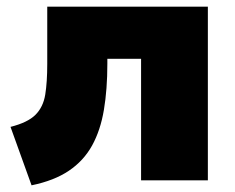

<svg xmlns="http://www.w3.org/2000/svg" viewBox="-20 -540 705 575"><path d="M74.5 15 11.5 -160Q63 -173 86.2 -196.2Q109.5 -219.5 115.5 -256.8Q121.5 -294 121.5 -349V-520H602.5V0H402.5V-364H301.5V-349Q301.5 -272.5 291.2 -211.2Q281 -150 255.8 -104.2Q230.5 -58.5 186.5 -28.8Q142.5 1 74.5 15Z"/></svg>

Font: Geologica Cursive Black
Style: Regular
Weight: 900
Designer: Sindre Bremnes, Frode Helland
Foundry: Monokrom Skriftforlag AS
Version: Version 1.010;gftools[0.9.28]